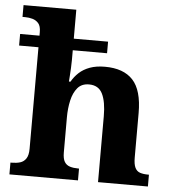

<svg xmlns="http://www.w3.org/2000/svg" viewBox="-54 -809 775 859"><g transform="rotate(5 334.0 -380.0)"><path d="M20 0V-53H25Q47 -53 63.5 -58Q80 -63 90 -78Q100 -93 100 -122V-578H13V-630H100V-646Q100 -673 89 -685.5Q78 -698 62 -702.5Q46 -707 29 -707H17V-760H254V-630H408V-578H254V-534Q254 -517 253 -498.5Q252 -480 251 -464Q250 -448 249 -437H256Q269 -460 288.5 -478Q308 -496 336.5 -506.5Q365 -517 404 -517Q488 -517 530 -471.5Q572 -426 572 -324V-124Q572 -94 579.5 -78.5Q587 -63 602 -58Q617 -53 639 -53H642V0H418V-296Q418 -361 400.5 -396.5Q383 -432 340 -432Q307 -432 288.5 -410Q270 -388 262 -352.5Q254 -317 254 -277V-119Q254 -91 262.5 -77Q271 -63 287 -58Q303 -53 325 -53H328V0Z"/></g></svg>

Font: Noto Rashi Hebrew
Style: Bold
Weight: 700
Version: Version 1.006